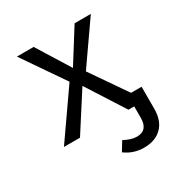

<svg xmlns="http://www.w3.org/2000/svg" viewBox="-172 -655 943 994"><g transform="rotate(-30 300.0 -158.0)"><path d="M550 -69V61Q550 134 511 172.5Q472 211 405 211Q341 211 292 174L325 120Q367 143 401 143Q466 143 466 68V0H431V-1L287 -226L142 0H46L240 -278L69 -527H169L291 -331L414 -527H511L340 -282L487 -69Z"/></g></svg>

Font: Fira Mono
Style: Regular
Weight: 400
Designer: Carrois Corporate & Edenspiekermann AG
Foundry: Carrois Corporate GbR & Edenspiekermann AG
Version: Version 3.206;PS 003.206;hotconv 1.0.70;makeotf.lib2.5.58329